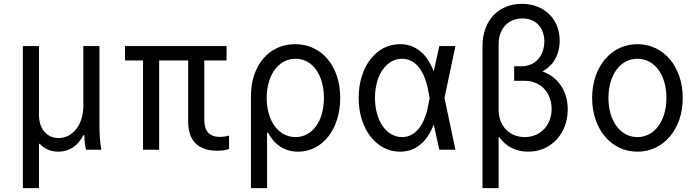

<svg xmlns="http://www.w3.org/2000/svg" viewBox="-20 -780 3640 1000"><path d="M99 200H183V-31H187C211 -5 245 10 284 10C341 10 387 -21 414 -76H419C420 -45 423 -21 428 0H508C501 -36 498 -79 498 -130V-540H414V-228C414 -132 360 -61 285 -61C224 -61 183 -109 183 -182V-540H99Z M725 0H809V-465H960V-147C960 -47 1012 5 1111 5C1135 5 1156 2 1173 -4V-74C1160 -70 1141 -67 1124 -67C1071 -67 1044 -97 1044 -156V-465H1160V-540H631V-465H725Z M1376 -89C1409 -26 1463 10 1533 10C1660 10 1752 -108 1752 -270C1752 -435 1656 -550 1517 -550C1381 -550 1287 -439 1287 -280V200H1371V-89ZM1369 -270C1369 -390 1431 -474 1519 -474C1607 -474 1667 -391 1667 -270C1667 -149 1607 -66 1519 -66C1431 -66 1369 -150 1369 -270Z M2063 -550C1939 -550 1848 -432 1848 -270C1848 -109 1939 10 2064 10C2143 10 2204 -39 2239 -132L2268 0H2352L2295 -270L2352 -540H2268L2239 -408C2204 -501 2143 -550 2063 -550ZM2208 -220C2187 -121 2139 -66 2074 -66C1992 -66 1933 -152 1933 -270C1933 -388 1992 -474 2074 -474C2139 -474 2187 -419 2208 -320L2218 -270Z M2577 -65H2581C2615 -17 2667 10 2731 10C2849 10 2937 -83 2937 -210C2937 -306 2886 -380 2805 -408C2861 -437 2895 -495 2895 -569C2895 -681 2814 -760 2698 -760C2575 -760 2493 -672 2493 -540V200H2577ZM2577 -207V-550C2577 -630 2626 -684 2701 -684C2770 -684 2815 -637 2815 -564C2815 -488 2767 -435 2697 -435H2658V-359H2714C2796 -359 2853 -297 2853 -213C2853 -128 2795 -66 2713 -66C2635 -66 2577 -123 2577 -207Z M3300 10C3436 10 3536 -107 3536 -270C3536 -433 3436 -550 3300 -550C3164 -550 3064 -433 3064 -270C3064 -107 3164 10 3300 10ZM3300 -66C3211 -66 3149 -150 3149 -270C3149 -390 3211 -474 3300 -474C3389 -474 3451 -390 3451 -270C3451 -150 3389 -66 3300 -66Z"/></svg>

Font: CommitMono
Style: 400Regular
Weight: 400
Monospace: yes
Designer: Eigil Nikolajsen
Foundry: Eigil Nikolajsen
Version: Version 1.143